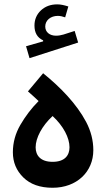

<svg xmlns="http://www.w3.org/2000/svg" viewBox="-20 -864 491 889"><path d="M296.4 -834C278.3 -839.8 261.2 -843.8 245.1 -843.8C214.4 -843.8 189.5 -834.5 169.4 -815.9C149.4 -796.9 139.6 -773.4 139.6 -745.6C139.6 -712.4 152.8 -689.5 179.7 -677.2V-672.4L100.6 -649.9L116.7 -594.7L341.8 -667L325.7 -720.7L273.9 -704.1C262.2 -700.7 250.5 -698.7 239.3 -698.7C210 -698.7 189.5 -715.3 189.5 -741.2C189.5 -770 214.4 -790.5 248 -790.5C259.3 -790.5 270.5 -787.6 281.7 -783.7ZM223.6 5.4C335.9 5.4 412.1 -68.8 412.1 -168.5C412.1 -213.9 400.9 -257.3 378.9 -299.3C334.5 -383.3 259.8 -460 179.7 -524.9L109.4 -440.9C126.5 -426.3 142.6 -411.1 158.7 -396C125 -362.3 97.2 -325.2 74.2 -285.6C51.3 -246.1 39.6 -203.6 39.6 -159.2C39.6 -112.8 55.7 -74.2 87.9 -42.5C120.1 -10.7 165.5 5.4 223.6 5.4ZM223.6 -114.7C167.5 -114.7 145 -144.5 145 -182.1C145 -225.1 174.3 -281.2 223.6 -326.7C273.9 -280.3 301.8 -225.6 301.8 -182.1C301.8 -144.5 279.8 -114.7 223.6 -114.7Z"/></svg>

Font: Estedad SemiBold
Style: Regular
Weight: 600
Designer: Amin Abedi
Version: Version 7.3